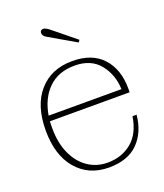

<svg xmlns="http://www.w3.org/2000/svg" viewBox="-125 -740 715 835"><g transform="rotate(-20 232.0 -322.5)"><path d="M158 -641Q158 -647 162 -651Q166 -655 172 -655Q182 -655 198 -643L305 -556L298 -546L174 -618Q158 -627 158 -641ZM63 -267Q62 -257 62 -235Q62 -167 85 -116.5Q108 -66 148 -39Q188 -12 238 -12Q304 -12 350 -50Q396 -88 408 -165H427Q419 -85 371.5 -37.5Q324 10 237 10Q144 10 88 -55Q32 -120 32 -235Q32 -351 89 -415.5Q146 -480 243 -480Q335 -480 383.5 -426.5Q432 -373 432 -285V-267ZM66 -292H403Q401 -359 361.5 -408.5Q322 -458 246 -458Q171 -458 125 -413.5Q79 -369 66 -292Z"/></g></svg>

Font: Taviraj Thin
Style: Regular
Weight: 100
Designer: Katatrad Team
Foundry: CadsonDemak
Version: Version 1.030